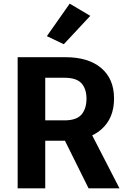

<svg xmlns="http://www.w3.org/2000/svg" viewBox="-20 -1021 680 1041"><path d="M75.7 0V-710.9H334.7Q459.2 -710.9 528.8 -652.1Q598.4 -593.3 598.4 -486.6Q598.4 -379.2 528.4 -318.6Q458.5 -258.1 334.5 -258.1H225.3V0ZM225.3 -368.4H329.6Q395 -368.4 421.9 -400Q448.7 -431.6 449 -485.4Q449 -538.6 422 -569Q395 -599.4 329.6 -599.4H225.3ZM460.2 0 297.4 -327.9 455.3 -335 627.7 0ZM234.1 -825 357.9 -1001.2 469.5 -935.1 325.9 -781.2Z"/></svg>

Font: RobotoFlex
Style: Regular
Weight: 400
Designer: Berlow after Robertson
Foundry: Google
Version: Version 2.136